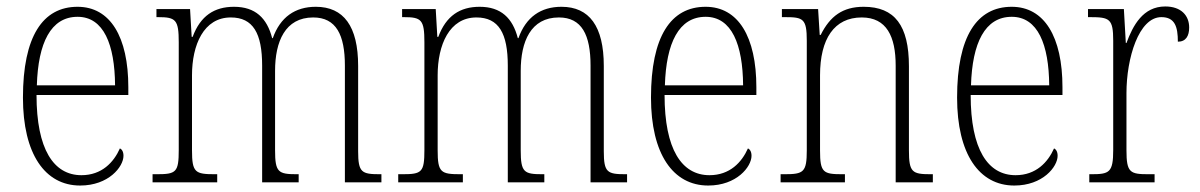

<svg xmlns="http://www.w3.org/2000/svg" viewBox="-20 -564 3711 594"><path d="M228 10C316 10 362 -48 362 -82C362 -95 357 -102 351 -105C332 -62 295 -22 232 -22C146 -22 93 -102 93 -270H377V-294C377 -450 321 -543 220 -543C112 -543 51 -451 51 -262C51 -88 119 10 228 10ZM336 -300H94C98 -431 137 -512 220 -512C301 -512 335 -426 336 -300Z M452 0H652V-25H645C584 -25 574 -30 574 -99V-331C574 -425 610 -510 694 -510C763 -510 791 -461 791 -361V0H904V-25H898C841 -25 831 -31 831 -99V-345C831 -435 862 -510 949 -510C1020 -510 1047 -456 1047 -361V0H1160V-25H1156C1099 -25 1088 -30 1088 -96V-360C1088 -483 1043 -543 957 -543C893 -543 847 -511 824 -446H822C806 -508 770 -543 704 -543C643 -543 600 -515 576 -450H573L568 -536H464V-511H469C524 -511 533 -503 533 -433V-100C533 -31 525 -25 465 -25H452Z M1212 0H1412V-25H1405C1344 -25 1334 -30 1334 -99V-331C1334 -425 1370 -510 1454 -510C1523 -510 1551 -461 1551 -361V0H1664V-25H1658C1601 -25 1591 -31 1591 -99V-345C1591 -435 1622 -510 1709 -510C1780 -510 1807 -456 1807 -361V0H1920V-25H1916C1859 -25 1848 -30 1848 -96V-360C1848 -483 1803 -543 1717 -543C1653 -543 1607 -511 1584 -446H1582C1566 -508 1530 -543 1464 -543C1403 -543 1360 -515 1336 -450H1333L1328 -536H1224V-511H1229C1284 -511 1293 -503 1293 -433V-100C1293 -31 1285 -25 1225 -25H1212Z M2171 10C2259 10 2305 -48 2305 -82C2305 -95 2300 -102 2294 -105C2275 -62 2238 -22 2175 -22C2089 -22 2036 -102 2036 -270H2320V-294C2320 -450 2264 -543 2163 -543C2055 -543 1994 -451 1994 -262C1994 -88 2062 10 2171 10ZM2279 -300H2037C2041 -431 2080 -512 2163 -512C2244 -512 2278 -426 2279 -300Z M2395 0H2594V-25H2586C2527 -25 2517 -30 2517 -98V-331C2517 -444 2561 -510 2646 -510C2723 -510 2751 -451 2751 -361V0H2866V-25H2859C2802 -25 2792 -31 2792 -99V-359C2792 -485 2748 -543 2652 -543C2587 -543 2548 -514 2519 -456H2516L2511 -536H2399V-511H2409C2465 -511 2476 -506 2476 -438V-99C2476 -31 2466 -25 2407 -25H2395Z M3118 10C3206 10 3252 -48 3252 -82C3252 -95 3247 -102 3241 -105C3222 -62 3185 -22 3122 -22C3036 -22 2983 -102 2983 -270H3267V-294C3267 -450 3211 -543 3110 -543C3002 -543 2941 -451 2941 -262C2941 -88 3009 10 3118 10ZM3226 -300H2984C2988 -431 3027 -512 3110 -512C3191 -512 3225 -426 3226 -300Z M3350 0H3552V-25H3533C3476 -25 3465 -30 3465 -99V-276C3465 -384 3503 -511 3573 -511C3615 -511 3624 -481 3624 -435C3649 -435 3659 -453 3659 -479C3659 -516 3634 -544 3585 -544C3516 -544 3485 -485 3465 -431H3463L3457 -536H3346V-511H3352C3413 -511 3424 -506 3424 -438V-100C3424 -30 3412 -25 3356 -25H3350Z"/></svg>

Font: Noto Serif Devanagari Condensed ExtraLight
Style: Regular
Weight: 200
Width: 3
Designer: Universal Thirst, Indian Type Foundry and the Monotype Design Team
Foundry: Monotype Imaging Inc.
Version: Version 2.004